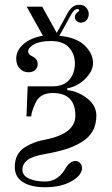

<svg xmlns="http://www.w3.org/2000/svg" viewBox="-20 -618 468 805"><path d="M42 82Q42 54 52.5 33.5Q63 13 82.5 0.5Q102 -12 123 -20Q144 -28 172 -33Q296 -58 296 -133Q296 -228 201 -228Q154 -228 134 -196Q126 -182 120 -165.5Q114 -149 112 -140L111 -130H91L96 -256H199Q248 -256 271 -284Q294 -312 294 -352Q294 -392 269 -419Q244 -446 194 -446Q147 -446 122.5 -432Q98 -418 98 -402Q98 -390 115 -382Q138 -372 138 -348Q138 -334 127.5 -324.5Q117 -315 100 -315Q78 -315 63 -330.5Q48 -346 48 -372Q48 -407 79 -433.5Q110 -460 160 -468L92 -590H157L218 -480L264 -564Q274 -581 285 -589.5Q296 -598 314 -598Q331 -598 341.5 -586Q352 -574 352 -560Q352 -544 343 -533.5Q334 -523 319 -523Q310 -523 302 -529.5Q294 -536 294 -547Q294 -558 304 -565Q312 -572 312 -574Q312 -580 304 -580Q291 -580 279 -558L229 -468Q301 -461 335.5 -427Q370 -393 370 -354Q370 -326 349.5 -301Q329 -276 305 -263Q281 -250 262 -248V-240Q306 -236 345 -206Q384 -176 384 -133Q384 -96 368.5 -68.5Q353 -41 322.5 -22.5Q292 -4 255.5 7.5Q219 19 168 28Q115 37 94.5 53.5Q74 70 74 93Q74 118 101 130.5Q128 143 170 143Q220 143 251 94Q258 82 263 75.5Q268 69 277 63Q286 57 297 57Q309 57 316.5 66.5Q324 76 324 86Q324 116 280.5 141.5Q237 167 168 167Q110 167 76 145.5Q42 124 42 82Z"/></svg>

Font: Old Standard TT
Style: Regular
Weight: 400
Designer: Alexey Kryukov <alexios@thessalonica.org.ru>
Version: Version 2.2